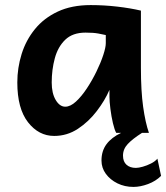

<svg xmlns="http://www.w3.org/2000/svg" viewBox="-20 -528 660 763"><path d="M571.8 0H441.9Q435.1 -11.7 428.7 -38.8Q422.4 -65.9 418.7 -95.5Q415 -125 415 -143.1V-170.9Q397 -128.9 364.7 -86.7Q332.5 -44.4 289.6 -16.1Q246.6 12.2 195.3 12.2Q133.8 12.2 91.3 -42.2Q48.8 -96.7 48.8 -200.2Q48.8 -258.3 65.9 -313.2Q83 -368.2 118.7 -412.1Q154.3 -456.1 209.5 -481.9Q264.6 -507.8 340.3 -507.8Q393.6 -507.8 446 -501.7Q498.5 -495.6 540 -485.8V-258.8Q540 -166.5 548.8 -103.8Q557.6 -41 571.8 0ZM400.4 -356.4V-388.7Q390.1 -391.1 370.6 -394.8Q351.1 -398.4 319.8 -398.4Q268.6 -398.4 239.3 -370.1Q210 -341.8 197.8 -296.4Q185.5 -251 185.5 -200.2Q185.5 -157.2 201.4 -130.6Q217.3 -104 239.3 -104Q259.8 -104 282 -124.5Q304.2 -145 325.2 -176.8Q346.2 -208.5 363.3 -243.7Q380.4 -278.8 390.4 -309.3Q400.4 -339.8 400.4 -356.4ZM461.4 0H544.4Q506.8 23.9 487.8 44.2Q468.8 64.5 468.8 90.3Q468.8 114.3 482.7 126.7Q496.6 139.2 520 139.2Q530.8 139.2 547.4 134.5Q564 129.9 580.3 121.6Q596.7 113.3 605.5 102.5L620.1 170.9Q599.1 191.9 568.4 203.4Q537.6 214.8 510.3 214.8Q475.6 214.8 446.8 200.7Q418 186.5 400.6 162.8Q383.3 139.2 383.3 109.9Q383.3 71.8 403.3 44.9Q423.3 18.1 461.4 0Z"/></svg>

Font: Andika
Style: Bold
Weight: 700
Designer: Victor Gaultney, Annie Olsen, Julie Remington, Don Collingsworth, Eric Hays, Becca Hirsbrunner
Foundry: SIL International
Version: Version 6.101